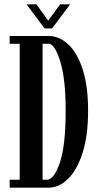

<svg xmlns="http://www.w3.org/2000/svg" viewBox="-20 -866 454 886"><path d="M24.5 0V-36.5H71V-664H24.5V-700H204.5Q253 -700 294.5 -661.8Q336 -623.5 361.2 -546.8Q386.5 -470 386.5 -355.5Q386.5 -239.5 361 -160.2Q335.5 -81 294 -40.5Q252.5 0 204.5 0ZM176.5 -36.5H196Q229 -36.5 256 -114.8Q283 -193 283 -355.5Q283 -501.5 258 -582.8Q233 -664 203.5 -664H176.5ZM185.5 -735 102.5 -846H148L202.5 -771L257.5 -846H303.5L220.5 -735Z"/></svg>

Font: Imbue 10pt SemiBold
Style: Regular
Weight: 600
Designer: Tyler Finck
Foundry: Etcetera Type Company
Version: Version 1.102; ttfautohint (v1.8.3)